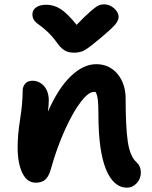

<svg xmlns="http://www.w3.org/2000/svg" viewBox="-20 -868 697 882"><path d="M458 -848.1Q483.9 -848.1 504.4 -829.6Q524.9 -811 524.9 -790Q524.9 -774.9 509.8 -756.1Q494.6 -737.3 439 -690.9Q433.6 -686.5 421.1 -676.3Q408.7 -666 405 -663.1Q401.4 -660.2 391.8 -653.1Q382.3 -646 379.2 -644Q376 -642.1 368.4 -637.5Q360.8 -632.8 356.7 -631.8Q352.5 -630.9 345.7 -628.9Q338.9 -627 332.5 -626.5Q326.2 -626 318.8 -626Q293.9 -626 275.6 -637.2Q257.3 -648.4 238.8 -675.8Q218.8 -703.1 196.3 -723.9Q173.8 -744.6 160.4 -753.2Q147 -761.7 137.9 -773.7Q128.9 -785.6 128.9 -801.8Q128.9 -822.3 146 -834.2Q163.1 -846.2 192.9 -846.2Q227.1 -846.2 258.1 -826.7Q289.1 -807.1 332 -753.9Q373.5 -796.9 398.2 -817.9Q422.9 -838.9 433.8 -843.5Q444.8 -848.1 458 -848.1ZM564 -5.9Q501 -5.9 466.6 -90.8Q432.1 -175.8 432.1 -341.8Q432.1 -387.2 429.4 -409.7Q426.8 -432.1 418.9 -445.8H411.1Q386.2 -445.8 350.6 -399.2Q314.9 -352.5 278.1 -271Q241.2 -189.5 214.8 -95.2Q205.1 -58.6 189 -43.7Q172.9 -28.8 144 -28.8Q104 -28.8 82.5 -73.5Q61 -118.2 61 -191.9Q61 -248.5 72.5 -321Q84 -393.6 84 -449.2Q84 -470.7 95.9 -483.9Q107.9 -497.1 128.9 -497.1Q160.2 -497.1 182.1 -472.7Q204.1 -448.2 204.1 -405.8Q204.1 -387.2 200.2 -355Q247.1 -461.9 304.9 -517.6Q362.8 -573.2 421.9 -573.2Q482.4 -573.2 519.8 -528.3Q557.1 -483.4 557.1 -415Q557.1 -284.7 567.1 -217Q577.1 -149.4 606.9 -123Q627 -104.5 627 -75.2Q627 -46.9 607.9 -26.4Q588.9 -5.9 564 -5.9Z"/></svg>

Font: Shantell Sans Irregular Bouncy
Style: Regular
Weight: 600
Designer: Stephen Nixon, Anya Danilova, Shantell Martin
Foundry: Arrow Type
Version: Version 1.006;[9816181b4]